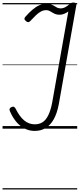

<svg xmlns="http://www.w3.org/2000/svg" viewBox="-20 -1013 628 1512"><path d="M253 18Q210 18 172.5 -1.5Q135 -21 106 -56.5Q77 -92 57 -140Q53 -150 56.5 -157.5Q60 -165 71 -170Q83 -175 89.5 -172Q96 -169 102 -159Q133 -96 170 -65Q207 -34 254 -34Q289 -34 315 -50.5Q341 -67 359.5 -104Q378 -141 390 -200L518 -922Q502 -911 485 -904Q468 -897 449 -897Q429 -897 415.5 -902.5Q402 -908 391 -915Q380 -922 369 -927.5Q358 -933 344 -933Q323 -933 303.5 -923Q284 -913 263.5 -893.5Q243 -874 217 -846Q210 -839 202 -838.5Q194 -838 184 -847Q173 -856 172.5 -864Q172 -872 179 -880Q208 -913 235.5 -936.5Q263 -960 289.5 -971.5Q316 -983 344 -983Q367 -983 382 -978Q397 -973 408 -965.5Q419 -958 430.5 -952.5Q442 -947 458 -947Q477 -947 495 -957Q513 -967 526 -979Q534 -987 541.5 -990Q549 -993 558 -993Q571 -993 577 -987.5Q583 -982 581 -972L443 -192Q429 -119 402.5 -72.5Q376 -26 338.5 -4Q301 18 253 18ZM0 469H588V479H0ZM0 -20H588V0H0ZM0 -505H588V-500H0ZM0 -989H588V-979H0Z"/></svg>

Font: Playwrite DE VA Guides
Style: Regular
Weight: 400
Designer: Veronika Burian, José Scaglione
Foundry: TypeTogether
Version: Version 1.003